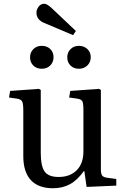

<svg xmlns="http://www.w3.org/2000/svg" viewBox="-20 -988 669 1022"><path d="M262 14Q184 14 144 -29.5Q104 -73 104 -157V-401Q104 -437 97.5 -448.5Q91 -460 70 -463L28 -469L34 -504L187 -515L197 -509V-175Q197 -104 217.5 -75Q238 -46 292 -46Q353 -46 388.5 -82Q424 -118 424 -182V-401Q424 -437 418.5 -448.5Q413 -460 390 -463L348 -469L354 -504L507 -515L517 -509V-87Q517 -63 523.5 -54Q530 -45 549 -42L599 -35V0L441 7L429 -77H426Q391 -28 351.5 -7Q312 14 262 14ZM369 -801 215 -866Q174 -883 174 -921Q174 -937 185.5 -952.5Q197 -968 216 -968Q230 -968 255 -945L384 -823ZM400 -622Q373 -622 355.5 -639Q338 -656 338 -683Q338 -709 355.5 -726.5Q373 -744 400 -744Q427 -744 445 -727Q463 -710 463 -684Q463 -657 445 -639.5Q427 -622 400 -622ZM202 -622Q175 -622 157.5 -639Q140 -656 140 -683Q140 -709 157.5 -726.5Q175 -744 202 -744Q230 -744 247.5 -727Q265 -710 265 -684Q265 -657 247.5 -639.5Q230 -622 202 -622Z"/></svg>

Font: Literata 36pt
Style: Regular
Weight: 400
Designer: Latin by Veronika Burian and Jose Scaglione. Greek by Irene Vlachou. Cyrillic by Vera Evstafieva.
Foundry: TypeTogether
Version: Version 3.002